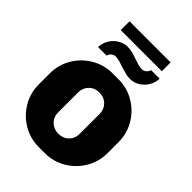

<svg xmlns="http://www.w3.org/2000/svg" viewBox="-288 -1154 1295 1295"><g transform="rotate(45 359.0 -506.5)"><path d="M31 -290V-394Q31 -476 71.5 -544.5Q112 -613 180.5 -653.5Q249 -694 331 -694H387Q469 -694 537.5 -653.5Q606 -613 646.5 -544.5Q687 -476 687 -394V-290Q687 -208 646.5 -139.5Q606 -71 537.5 -30.5Q469 10 387 10H331Q249 10 180.5 -30.5Q112 -71 71.5 -139.5Q31 -208 31 -290ZM462 -247V-440Q462 -482 433 -511Q404 -540 359 -540Q315 -540 286 -511Q257 -482 257 -440V-247Q257 -204 286.5 -175.5Q316 -147 359 -147Q404 -147 433 -175.5Q462 -204 462 -247ZM555 -1023V-939H163V-1023ZM440 -750Q420 -750 402.5 -754Q385 -758 369.5 -763Q354 -768 350 -769Q324 -778 306 -783Q288 -788 267 -790Q249 -790 235.5 -779Q222 -768 217 -750H136Q136 -786 155 -819Q174 -852 206.5 -872.5Q239 -893 276 -893Q298 -893 318.5 -888Q339 -883 371 -872Q396 -863 414 -858Q432 -853 449 -853Q467 -853 480.5 -864Q494 -875 499 -893H580Q580 -857 561 -824Q542 -791 509.5 -770.5Q477 -750 440 -750Z"/></g></svg>

Font: Chivo Black
Style: Regular
Weight: 900
Designer: Hector Gatti
Foundry: Omnibus-Type
Version: Version 1.007